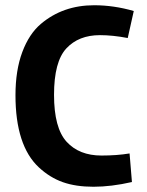

<svg xmlns="http://www.w3.org/2000/svg" viewBox="-20 -699 559 732"><path d="M483 -5Q404 13 336.5 13Q269 13 219.5 -4.5Q170 -22 128 -61Q39 -144 39 -336Q39 -431 65 -500.5Q91 -570 136 -608Q220 -679 339 -679Q414 -679 490 -657L467 -554Q410 -565 361 -565Q280 -565 233 -514.5Q186 -464 186 -337.5Q186 -211 234 -158.5Q282 -106 367 -106Q426 -106 474 -114Z"/></svg>

Font: Rambla
Style: Bold
Weight: 700
Designer: Martin Sommaruga
Foundry: Martin Sommaruga
Version: Version 1.001